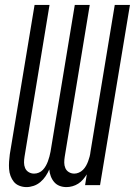

<svg xmlns="http://www.w3.org/2000/svg" viewBox="-20 -755 550 783"><path d="M88 8Q73 8 59 2.5Q45 -3 36.5 -13.5Q28 -24 23 -37.5Q18 -51 17 -66Q16 -81 17 -96Q18 -111 20 -126L121 -735H182L80 -116Q78 -104 78 -92Q78 -80 82.5 -69.5Q87 -59 97 -53Q107 -47 119 -47Q129 -47 138.5 -51Q148 -55 155 -62.5Q162 -70 167 -79Q172 -88 175.5 -97.5Q179 -107 181.5 -116.5Q184 -126 186 -136L285 -735H346L244 -116Q242 -104 242 -92Q242 -80 246.5 -69.5Q251 -59 261 -53Q271 -47 283 -47Q292 -47 301.5 -51Q311 -55 318.5 -62.5Q326 -70 331 -79Q336 -88 339.5 -97.5Q343 -107 345.5 -116.5Q348 -126 349 -136L448 -735H510L388 0H327L334 -44Q327 -33 318.5 -23Q310 -13 299 -6Q288 1 275.5 4.5Q263 8 251 8Q236 8 223 3Q210 -2 201 -12.5Q192 -23 187 -36.5Q182 -50 181 -64Q175 -50 166 -36.5Q157 -23 144.5 -12.5Q132 -2 117 3Q102 8 88 8Z"/></svg>

Font: Iosevka SS04 Light
Style: Italic
Weight: 300
Italic angle: -9°
Monospace: yes
Designer: Belleve Invis
Foundry: Belleve Invis
Version: Version 19.0.0; ttfautohint (v1.8.4)